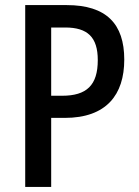

<svg xmlns="http://www.w3.org/2000/svg" viewBox="-20 -734 545 754"><path d="M242 -714H79V0H181V-271H234C398 -271 468 -362 468 -500C468 -640 398 -714 242 -714ZM236 -626C324 -626 364 -588 364 -498C364 -399 320 -358 224 -358H181V-626Z"/></svg>

Font: Noto Sans Sinhala UI Condensed Medium
Style: Regular
Weight: 500
Width: 3
Designer: Jelle Bosma - Monotype Design Team
Foundry: Monotype Imaging Inc.
Version: Version 2.006